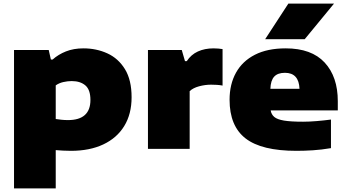

<svg xmlns="http://www.w3.org/2000/svg" viewBox="-20 -828 1927 1068"><path d="M58 220V-550H251L263 -497H273Q304 -525 346.8 -542Q389.5 -559 444 -559Q516.5 -559 577.5 -531Q638.5 -503 675.2 -443Q712 -383 712 -287Q712 -193.5 671 -126.8Q630 -60 554.2 -24.5Q478.5 11 375 11Q352.5 11 330.8 9.8Q309 8.5 290 7V220ZM358 -160Q483 -160 483 -272Q483 -329 454.8 -353Q426.5 -377 379 -377Q356 -377 332 -371.5Q308 -366 290 -353V-166Q303.5 -164 321 -162Q338.5 -160 358 -160Z M803 0V-550H991L1009 -488H1019Q1042.5 -524 1080.5 -541.5Q1118.5 -559 1168 -559Q1181.5 -559 1195 -557.8Q1208.5 -556.5 1218 -555V-352Q1203 -355 1185.8 -356Q1168.5 -357 1154 -357Q1121 -357 1087.5 -348Q1054 -339 1035 -321V0Z M1629 11Q1435 11 1346 -58Q1257 -127 1257 -273Q1257 -359.5 1292.8 -423.8Q1328.5 -488 1398 -523.5Q1467.5 -559 1569 -559Q1713 -559 1786 -480Q1859 -401 1859 -265V-214H1485.5Q1489.5 -191 1506 -177.2Q1522.5 -163.5 1560.2 -157.2Q1598 -151 1666 -151Q1700.5 -151 1742 -154.5Q1783.5 -158 1821 -163V-4Q1768 5 1720 8Q1672 11 1629 11ZM1565 -423Q1524.5 -423 1505 -401.5Q1485.5 -380 1484 -334H1646Q1642.5 -423 1565 -423ZM1455 -610 1584 -808H1838L1675 -610Z"/></svg>

Font: Encode Sans Exp Black
Style: Regular
Weight: 900
Width: 7
Designer: Multiple Designers
Foundry: Impallari Type
Version: Version 3.002; ttfautohint (v1.8.3) -l 8 -r 50 -G 200 -x 14 